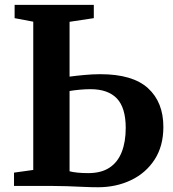

<svg xmlns="http://www.w3.org/2000/svg" viewBox="-20 -763 710 788"><path d="M382 5.5Q355 5.5 322.8 4Q290.5 2.5 255.5 1.2Q220.5 0 185.5 0H37.5V-54.5L116.5 -65.5V-674L40 -688.5V-743H365V-688.5L265.5 -673.5V-448.5Q291 -452 325.5 -455.2Q360 -458.5 391.5 -458.5Q524.5 -458.5 587.5 -401Q650.5 -343.5 650.5 -242Q650.5 -164 614.8 -108.5Q579 -53 518 -23.8Q457 5.5 382 5.5ZM342 -52.5Q395.5 -52.5 429.2 -74.8Q463 -97 479.5 -138.8Q496 -180.5 496 -238Q496 -320.5 459.8 -358.8Q423.5 -397 351 -397Q331 -397 306.8 -394.8Q282.5 -392.5 265.5 -389.5V-60Q279 -56.5 298.5 -54.5Q318 -52.5 342 -52.5Z"/></svg>

Font: Merriweather 36pt
Style: Bold
Weight: 700
Designer: Eben Sorkin
Foundry: Eben Sorkin
Version: Version 2.100